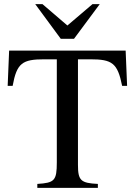

<svg xmlns="http://www.w3.org/2000/svg" viewBox="-20 -906 651 926"><path d="M593 -492 586 -662H24L17 -492H41C61 -602 88 -620 194 -620H254V-123C254 -35 243 -24 160 -19V0H452V-19C370 -23 356 -35 356 -111V-620H415C521 -620 547 -602 569 -492ZM461 -886H426L305 -783L185 -886H150L273 -719H337Z"/></svg>

Font: XITS
Style: Regular
Weight: 400
Designer: MicroPress Inc., with final additions and corrections provided by Coen Hoffman, Elsevier (retired)
Version: Version 1.302